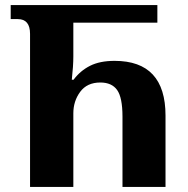

<svg xmlns="http://www.w3.org/2000/svg" viewBox="-20 -734 737 754"><path d="M98 0H268V-289Q268 -337 295 -373.5Q322 -410 374 -410Q419 -410 440 -380.5Q461 -351 461 -276V0H630V-280Q630 -495 430 -495Q372 -495 333.5 -475.5Q295 -456 269 -421H262Q268 -476 268 -512V-645H598V-714H22V-659H50Q98 -659 98 -601Z"/></svg>

Font: Noto Serif Georgian SemiCondensed Extra
Style: Regular
Weight: 800
Width: 4
Designer: Monotype Design Team
Foundry: Monotype Imaging Inc.
Version: Version 1.901